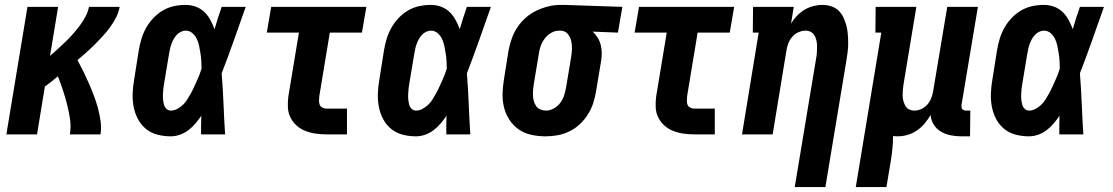

<svg xmlns="http://www.w3.org/2000/svg" viewBox="-20 -548 4540 783"><path d="M6 0 92 -520H217L184 -320Q200 -334 216.5 -349Q233 -364 248.5 -379Q264 -394 278.5 -410.5Q293 -427 306 -444.5Q319 -462 329 -481Q339 -500 343 -520H468Q464 -498 453.5 -477Q443 -456 429 -437Q415 -418 399 -400.5Q383 -383 366.5 -366.5Q350 -350 332 -334Q314 -318 296 -303Q309 -279 320.5 -255.5Q332 -232 342.5 -208Q353 -184 362.5 -159Q372 -134 379 -108.5Q386 -83 390 -55.5Q394 -28 390 0H265Q270 -32 265.5 -62.5Q261 -93 253.5 -122.5Q246 -152 236.5 -180.5Q227 -209 216 -237Q203 -226 190 -215.5Q177 -205 163 -195L131 0Z M676 8Q648 8 621.5 1Q595 -6 575 -22.5Q555 -39 542.5 -62.5Q530 -86 525 -112.5Q520 -139 521 -167Q522 -195 527 -223L546 -343Q550 -367 557 -390Q564 -413 576 -434.5Q588 -456 605.5 -474.5Q623 -493 644.5 -505.5Q666 -518 689.5 -523Q713 -528 737 -528Q759 -528 779 -520.5Q799 -513 813.5 -499Q828 -485 838 -466.5Q848 -448 855 -429Q861 -451 868.5 -474Q876 -497 884 -520H982Q958 -452 934 -384Q910 -316 884 -249Q889 -187 891.5 -124.5Q894 -62 898 0H800Q800 -19 800 -38Q800 -57 801 -76Q790 -60 777 -44.5Q764 -29 748 -17Q732 -5 713.5 1.5Q695 8 676 8ZM677 -97Q690 -97 703 -104Q716 -111 726 -120.5Q736 -130 743.5 -142Q751 -154 758 -166.5Q765 -179 770.5 -191.5Q776 -204 782 -216.5Q788 -229 793 -242Q798 -255 802 -268Q802 -284 801 -299.5Q800 -315 797.5 -330.5Q795 -346 792 -361Q789 -376 782.5 -389.5Q776 -403 764.5 -413Q753 -423 737 -423Q727 -423 717 -418Q707 -413 699.5 -404.5Q692 -396 687 -386.5Q682 -377 678.5 -367Q675 -357 673 -347Q671 -337 669 -326L649 -206Q647 -196 646 -185Q645 -174 644.5 -163.5Q644 -153 645 -142.5Q646 -132 648.5 -122Q651 -112 658.5 -104.5Q666 -97 677 -97Z M1312 0Q1290 0 1268 -3Q1246 -6 1225.5 -14Q1205 -22 1189.5 -36Q1174 -50 1164.5 -69Q1155 -88 1154 -110Q1153 -132 1156 -155L1199 -415H1068L1086 -520H1474L1456 -415H1325L1282 -155Q1281 -146 1281 -137Q1281 -128 1284 -120.5Q1287 -113 1295 -109Q1303 -105 1312 -105H1395V0Z M1676 8Q1648 8 1621.5 1Q1595 -6 1575 -22.5Q1555 -39 1542.5 -62.5Q1530 -86 1525 -112.5Q1520 -139 1521 -167Q1522 -195 1527 -223L1546 -343Q1550 -367 1557 -390Q1564 -413 1576 -434.5Q1588 -456 1605.5 -474.5Q1623 -493 1644.5 -505.5Q1666 -518 1689.5 -523Q1713 -528 1737 -528Q1759 -528 1779 -520.5Q1799 -513 1813.5 -499Q1828 -485 1838 -466.5Q1848 -448 1855 -429Q1861 -451 1868.5 -474Q1876 -497 1884 -520H1982Q1958 -452 1934 -384Q1910 -316 1884 -249Q1889 -187 1891.5 -124.5Q1894 -62 1898 0H1800Q1800 -19 1800 -38Q1800 -57 1801 -76Q1790 -60 1777 -44.5Q1764 -29 1748 -17Q1732 -5 1713.5 1.5Q1695 8 1676 8ZM1677 -97Q1690 -97 1703 -104Q1716 -111 1726 -120.5Q1736 -130 1743.5 -142Q1751 -154 1758 -166.5Q1765 -179 1770.5 -191.5Q1776 -204 1782 -216.5Q1788 -229 1793 -242Q1798 -255 1802 -268Q1802 -284 1801 -299.5Q1800 -315 1797.5 -330.5Q1795 -346 1792 -361Q1789 -376 1782.5 -389.5Q1776 -403 1764.5 -413Q1753 -423 1737 -423Q1727 -423 1717 -418Q1707 -413 1699.5 -404.5Q1692 -396 1687 -386.5Q1682 -377 1678.5 -367Q1675 -357 1673 -347Q1671 -337 1669 -326L1649 -206Q1647 -196 1646 -185Q1645 -174 1644.5 -163.5Q1644 -153 1645 -142.5Q1646 -132 1648.5 -122Q1651 -112 1658.5 -104.5Q1666 -97 1677 -97Z M2205 8Q2176 8 2147.5 2Q2119 -4 2096.5 -19.5Q2074 -35 2058.5 -58Q2043 -81 2036 -108Q2029 -135 2029.5 -164.5Q2030 -194 2035 -223L2054 -343Q2059 -368 2067.5 -392Q2076 -416 2090.5 -437.5Q2105 -459 2125 -476.5Q2145 -494 2168.5 -505Q2192 -516 2216.5 -522Q2241 -528 2266 -528H2281L2518 -520L2500 -415L2397 -419Q2409 -408 2417.5 -394Q2426 -380 2430 -364Q2434 -348 2434 -331Q2434 -314 2431 -297L2411 -177Q2407 -152 2399.5 -128.5Q2392 -105 2378.5 -83Q2365 -61 2345.5 -42.5Q2326 -24 2302.5 -12.5Q2279 -1 2254.5 3.5Q2230 8 2205 8ZM2207 -97Q2223 -97 2239 -106Q2255 -115 2265.5 -129.5Q2276 -144 2281 -160.5Q2286 -177 2289 -194L2309 -314Q2312 -331 2312.5 -348Q2313 -365 2309.5 -381Q2306 -397 2295.5 -409.5Q2285 -422 2268 -423H2259Q2243 -423 2227 -413.5Q2211 -404 2200.5 -389.5Q2190 -375 2184.5 -359Q2179 -343 2177 -326L2157 -206Q2155 -194 2154 -182Q2153 -170 2153.5 -158.5Q2154 -147 2157 -136Q2160 -125 2166.5 -115.5Q2173 -106 2184 -101.5Q2195 -97 2207 -97Z M2812 0Q2790 0 2768 -3Q2746 -6 2725.5 -14Q2705 -22 2689.5 -36Q2674 -50 2664.5 -69Q2655 -88 2654 -110Q2653 -132 2656 -155L2699 -415H2568L2586 -520H2974L2956 -415H2825L2782 -155Q2781 -146 2781 -137Q2781 -128 2784 -120.5Q2787 -113 2795 -109Q2803 -105 2812 -105H2895V0Z M3221 215 3309 -314Q3311 -325 3311.5 -337Q3312 -349 3312 -360.5Q3312 -372 3309.5 -383Q3307 -394 3301.5 -403.5Q3296 -413 3286.5 -418Q3277 -423 3265 -423Q3250 -423 3235 -416Q3220 -409 3210 -397Q3200 -385 3194.5 -370Q3189 -355 3187 -341L3131 0H3006L3074 -415H3050L3051 -520H3217L3206 -452Q3216 -469 3230 -483.5Q3244 -498 3260.5 -508Q3277 -518 3296 -523Q3315 -528 3333 -528Q3352 -528 3369.5 -522.5Q3387 -517 3399.5 -505Q3412 -493 3419.5 -477Q3427 -461 3431.5 -444Q3436 -427 3437.5 -408.5Q3439 -390 3439 -371.5Q3439 -353 3436.5 -334Q3434 -315 3431 -297L3346 215Z M3470 215 3574 -415H3550L3551 -520H3717L3665 -206Q3663 -195 3662 -183Q3661 -171 3661 -159.5Q3661 -148 3664 -137Q3667 -126 3672 -116.5Q3677 -107 3687 -102Q3697 -97 3709 -97Q3724 -97 3738.5 -104Q3753 -111 3763 -123Q3773 -135 3778.5 -150Q3784 -165 3786 -179L3843 -520H3968L3901 -119Q3901 -114 3901.5 -110Q3902 -106 3904.5 -103Q3907 -100 3911.5 -98.5Q3916 -97 3920 -97H3937L3936 8H3902Q3879 8 3858 4Q3837 0 3818.5 -10.5Q3800 -21 3788.5 -39Q3777 -57 3775 -79Q3764 -60 3750 -43.5Q3736 -27 3718 -15Q3700 -3 3680 2.5Q3660 8 3640 8Q3635 8 3631 7.5Q3627 7 3622 7Q3622 32 3619.5 57Q3617 82 3613 107L3595 215Z M4176 8Q4148 8 4121.5 1Q4095 -6 4075 -22.5Q4055 -39 4042.5 -62.5Q4030 -86 4025 -112.5Q4020 -139 4021 -167Q4022 -195 4027 -223L4046 -343Q4050 -367 4057 -390Q4064 -413 4076 -434.5Q4088 -456 4105.5 -474.5Q4123 -493 4144.5 -505.5Q4166 -518 4189.5 -523Q4213 -528 4237 -528Q4259 -528 4279 -520.5Q4299 -513 4313.5 -499Q4328 -485 4338 -466.5Q4348 -448 4355 -429Q4361 -451 4368.5 -474Q4376 -497 4384 -520H4482Q4458 -452 4434 -384Q4410 -316 4384 -249Q4389 -187 4391.5 -124.5Q4394 -62 4398 0H4300Q4300 -19 4300 -38Q4300 -57 4301 -76Q4290 -60 4277 -44.5Q4264 -29 4248 -17Q4232 -5 4213.5 1.5Q4195 8 4176 8ZM4177 -97Q4190 -97 4203 -104Q4216 -111 4226 -120.5Q4236 -130 4243.5 -142Q4251 -154 4258 -166.5Q4265 -179 4270.5 -191.5Q4276 -204 4282 -216.5Q4288 -229 4293 -242Q4298 -255 4302 -268Q4302 -284 4301 -299.5Q4300 -315 4297.5 -330.5Q4295 -346 4292 -361Q4289 -376 4282.5 -389.5Q4276 -403 4264.5 -413Q4253 -423 4237 -423Q4227 -423 4217 -418Q4207 -413 4199.5 -404.5Q4192 -396 4187 -386.5Q4182 -377 4178.5 -367Q4175 -357 4173 -347Q4171 -337 4169 -326L4149 -206Q4147 -196 4146 -185Q4145 -174 4144.5 -163.5Q4144 -153 4145 -142.5Q4146 -132 4148.5 -122Q4151 -112 4158.5 -104.5Q4166 -97 4177 -97Z"/></svg>

Font: Iosevka Curly Slab Extrabold
Style: Italic
Weight: 800
Italic angle: -9°
Monospace: yes
Designer: Belleve Invis
Foundry: Belleve Invis
Version: Version 22.1.2; ttfautohint (v1.8.4)